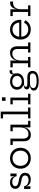

<svg xmlns="http://www.w3.org/2000/svg" viewBox="2010 -2840 1051 5110"><g transform="rotate(-90 2535.0 -284.5)"><path d="M313.5 9.5Q260 9.5 223.2 -6.5Q186.5 -22.5 165 -49.2Q143.5 -76 137 -109H119L133.5 -168Q143 -115.5 185.8 -82.5Q228.5 -49.5 297 -49.5Q355.5 -49.5 387.8 -73.2Q420 -97 420 -142.5Q420 -184 388 -207Q356 -230 276 -242Q161.5 -260 113 -298.8Q64.5 -337.5 64.5 -401Q64.5 -465 109 -503.5Q153.5 -542 233 -542Q285.5 -542 319.8 -526Q354 -510 372.5 -483.2Q391 -456.5 396.5 -424.5H414.5L400 -368Q391 -419 351 -451.2Q311 -483.5 246.5 -483.5Q194.5 -483.5 165.2 -461.5Q136 -439.5 136 -403Q136 -364.5 172.5 -342.8Q209 -321 287.5 -308.5Q398.5 -291 445 -251Q491.5 -211 491.5 -143Q491.5 -71.5 445.8 -31Q400 9.5 313.5 9.5ZM61.5 0V-168H133.5V0ZM400 -368V-532.5H472V-368Z M879 9.5Q796 9.5 733.5 -25.8Q671 -61 636 -122.5Q601 -184 601 -264.5Q601 -345.5 636 -408.2Q671 -471 733.5 -506.5Q796 -542 879 -542Q962 -542 1024.5 -506.5Q1087 -471 1122 -408.2Q1157 -345.5 1157 -264.5Q1157 -184 1122 -122.5Q1087 -61 1024.5 -25.8Q962 9.5 879 9.5ZM879 -57Q939 -57 984.8 -83Q1030.5 -109 1056.2 -155.8Q1082 -202.5 1082 -264.5Q1082 -327 1056.2 -374.5Q1030.5 -422 984.8 -448.8Q939 -475.5 879 -475.5Q819 -475.5 773.2 -448.8Q727.5 -422 701.8 -374.5Q676 -327 676 -264.5Q676 -202.5 701.8 -155.8Q727.5 -109 773.2 -83Q819 -57 879 -57Z M1700 -470.5H1597V-532.5H1772V-62H1876V0H1700ZM1402.5 -532.5V-193Q1402.5 -127.5 1431.8 -89.8Q1461 -52 1524 -52Q1574.5 -52 1614.2 -77.8Q1654 -103.5 1677 -152Q1700 -200.5 1700 -268.5L1717.5 -162H1696.5Q1683 -76 1629.8 -32.2Q1576.5 11.5 1499 11.5Q1413 11.5 1371.8 -39.5Q1330.5 -90.5 1330.5 -181V-470.5H1234V-532.5Z M2121 -62H2230.5V0H1939.5V-62H2049V-728H1939.5V-790H2121Z M2493.5 -62H2596V0H2313.5V-62H2421.5V-470.5H2313.5V-532.5H2493.5ZM2408 -757H2500V-661.5H2408Z M2931.5 221Q2861.5 221 2804.8 207.8Q2748 194.5 2714.5 166Q2681 137.5 2681 90.5Q2681 43.5 2714.8 19.2Q2748.5 -5 2802 -12.5V-21L2891 -12.5Q2835.5 -12.5 2804 0.8Q2772.5 14 2759.5 34.8Q2746.5 55.5 2746.5 77.5Q2746.5 111.5 2771.5 130.5Q2796.5 149.5 2838.8 157.5Q2881 165.5 2933.5 165.5Q3039 165.5 3087.8 137.2Q3136.5 109 3136.5 58.5Q3136.5 -12.5 3044.5 -12.5H2840.5Q2780.5 -12.5 2746.2 -34.2Q2712 -56 2712 -97Q2712 -136 2743 -156.8Q2774 -177.5 2831.5 -182V-197L2922.5 -171H2868Q2825 -171 2802.5 -159.2Q2780 -147.5 2780 -123.5Q2780 -101 2800.8 -91.2Q2821.5 -81.5 2863.5 -81.5H3042.5Q3094 -81.5 3130.2 -64.8Q3166.5 -48 3185.2 -17Q3204 14 3204 57Q3204 103 3178 140.2Q3152 177.5 3092.2 199.2Q3032.5 221 2931.5 221ZM2922.5 -171Q2859 -171 2809.5 -194Q2760 -217 2731.5 -258.5Q2703 -300 2703 -356Q2703 -412 2731.2 -453.8Q2759.5 -495.5 2808.8 -518.8Q2858 -542 2922.5 -542Q2988 -542 3038.2 -517.5Q3088.5 -493 3115 -449.5Q3128 -429.5 3134.2 -406.2Q3140.5 -383 3140.5 -356Q3140.5 -300 3112.5 -258.5Q3084.5 -217 3035.2 -194Q2986 -171 2922.5 -171ZM2922.5 -230Q2965 -230 2998.2 -245.5Q3031.5 -261 3050.8 -289.5Q3070 -318 3070 -356Q3070 -394 3050.8 -422.8Q3031.5 -451.5 2998.2 -467.2Q2965 -483 2922.5 -483Q2879 -483 2845.5 -467.2Q2812 -451.5 2792.8 -422.8Q2773.5 -394 2773.5 -356Q2773.5 -318 2792.8 -289.5Q2812 -261 2845.8 -245.5Q2879.5 -230 2922.5 -230ZM3140.5 -356 3115.5 -414.5 3093.5 -450.5 3113.5 -458.5Q3112 -463.5 3111.2 -468.8Q3110.5 -474 3110.5 -480Q3110.5 -501 3120.5 -518Q3130.5 -535 3149.5 -545Q3168.5 -555 3196 -555Q3203 -555 3208.8 -554.5Q3214.5 -554 3220 -552.5V-483Q3210.5 -484.5 3202.5 -485.2Q3194.5 -486 3186.5 -486Q3165.5 -486 3152.8 -480Q3140 -474 3134.5 -464.8Q3129 -455.5 3129 -444.5Q3129 -434 3132 -421.8Q3135 -409.5 3137.8 -393.5Q3140.5 -377.5 3140.5 -356Z M3479.5 -62H3574.5V0H3298V-62H3407.5V-470.5H3298V-532.5H3479.5ZM3786.5 -62V-340.5Q3786.5 -406 3757 -443.5Q3727.5 -481 3664 -481Q3612.5 -481 3570.5 -455.5Q3528.5 -430 3504 -381.5Q3479.5 -333 3479.5 -264L3463 -370.5H3483Q3492.5 -425 3519.5 -463.2Q3546.5 -501.5 3588.8 -521.8Q3631 -542 3686 -542Q3773 -542 3815.8 -491.8Q3858.5 -441.5 3858.5 -350V-62H3961V0H3693V-62Z M4307.5 9.5Q4225 9.5 4164.5 -25.5Q4104 -60.5 4071 -122.2Q4038 -184 4038 -264.5Q4038 -346 4071.2 -408.5Q4104.5 -471 4164.2 -506.5Q4224 -542 4303.5 -542Q4383.5 -542 4442 -507Q4500.5 -472 4532 -410Q4563.5 -348 4563.5 -267Q4563.5 -257.5 4563.2 -252Q4563 -246.5 4562 -242.5H4491Q4491.5 -248.5 4491.8 -255.8Q4492 -263 4492 -272.5Q4492 -332 4469.2 -378.2Q4446.5 -424.5 4404.5 -451Q4362.5 -477.5 4303.5 -477.5Q4246 -477.5 4202.5 -450.2Q4159 -423 4135 -375.2Q4111 -327.5 4111 -264.5Q4111 -203.5 4134.8 -156.8Q4158.5 -110 4202.5 -83.5Q4246.5 -57 4307 -57Q4370 -57 4416.2 -86.8Q4462.5 -116.5 4485 -168L4553 -142.5Q4523.5 -72 4458.8 -31.2Q4394 9.5 4307.5 9.5ZM4083.5 -242.5V-298H4540.5L4561.5 -242.5Z M4844.5 -62H4948.5V0H4663V-62H4772.5V-470.5H4663V-532.5H4844.5ZM5049 -456Q5040 -458.5 5029.8 -460Q5019.5 -461.5 5007.5 -461.5Q4933.5 -461.5 4889 -406.2Q4844.5 -351 4844.5 -253L4827.5 -369.5H4848Q4855 -422.5 4877 -460.8Q4899 -499 4934.2 -519.8Q4969.5 -540.5 5017 -540.5Q5026 -540.5 5033.2 -539.8Q5040.5 -539 5049 -537.5Z"/></g></svg>

Font: Hepta Slab
Style: Regular
Weight: 400
Designer: Michael LaGattuta
Foundry: Michael LaGattuta
Version: Version 1.100